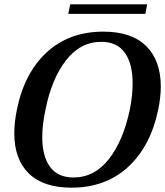

<svg xmlns="http://www.w3.org/2000/svg" viewBox="-20 -856 762 886"><path d="M304 -836H659L651 -792H295ZM46 -241Q46 -292 58 -350Q92 -519 195.5 -614.5Q299 -710 457 -710Q587 -710 654.5 -643.5Q722 -577 722 -456Q722 -407 710 -350Q675 -181 571 -85.5Q467 10 310 10Q180 10 113 -55.5Q46 -121 46 -241ZM579 -350Q592 -414 592 -472Q592 -562 556 -612.5Q520 -663 447 -663Q351 -663 284.5 -577.5Q218 -492 190 -350Q175 -281 175 -223Q175 -135 211 -86Q247 -37 319 -37Q416 -37 482.5 -122Q549 -207 579 -350Z"/></svg>

Font: Trirong SemiBold
Style: Italic
Weight: 600
Italic angle: -12°
Designer: Katatrad Team
Foundry: CadsonDemak
Version: Version 1.001